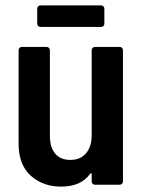

<svg xmlns="http://www.w3.org/2000/svg" viewBox="-20 -685 531 712"><path d="M332 -511H424Q429 -511 432.5 -507.5Q436 -504 436 -499V-12Q436 -7 432.5 -3.5Q429 0 424 0H332Q327 0 323.5 -3.5Q320 -7 320 -12V-39Q320 -42 318 -42.5Q316 -43 314 -40Q280 7 207 7Q139 7 94 -33.5Q49 -74 49 -152V-499Q49 -504 52.5 -507.5Q56 -511 61 -511H153Q158 -511 161.5 -507.5Q165 -504 165 -499V-181Q165 -139 184.5 -115.5Q204 -92 241 -92Q278 -92 299 -116.5Q320 -141 320 -183V-499Q320 -504 323.5 -507.5Q327 -511 332 -511ZM118 -597V-653Q118 -658 121.5 -661.5Q125 -665 130 -665H355Q360 -665 363.5 -661.5Q367 -658 367 -653V-597Q367 -592 363.5 -588.5Q360 -585 355 -585H130Q125 -585 121.5 -588.5Q118 -592 118 -597Z"/></svg>

Font: Barlow Semi Condensed SemiBold
Style: Regular
Weight: 600
Width: 4
Designer: Jeremy Tribby
Foundry: Tribby Type
Version: Version 1.408